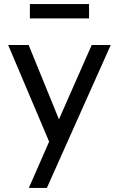

<svg xmlns="http://www.w3.org/2000/svg" viewBox="-20 -720 581 938"><path d="M120 -500H20L220 -28L121 198H209L521 -500H428L268 -137ZM415 -630V-700H126V-630Z"/></svg>

Font: Perun
Style: Regular
Weight: 400
Foundry: Copyright (c) Stefan Peev, Context Ltd, 2016
Version: Version 1.089